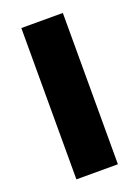

<svg xmlns="http://www.w3.org/2000/svg" viewBox="-108 -576 454 626"><g transform="rotate(-20 119.0 -262.5)"><path d="M47 0V-525H191V0Z"/></g></svg>

Font: Bricolage Grotesque 72pt
Style: Bold
Weight: 700
Designer: Mathieu Triay
Foundry: Atelier Triay
Version: Version 1.001;gftools[0.9.33.dev8+g029e19f]